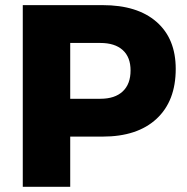

<svg xmlns="http://www.w3.org/2000/svg" viewBox="-20 -721 720 741"><path d="M376 -701.2Q510.3 -701.2 584.2 -636.5Q658.2 -571.8 658.2 -455.1Q658.2 -331.1 584.2 -262.5Q510.3 -193.8 376 -193.8H251V0H67.9V-701.2ZM367.2 -339.8Q423.3 -339.8 453.6 -368.2Q483.9 -396.5 483.9 -449.2Q483.9 -500.5 453.6 -527.8Q423.3 -555.2 367.2 -555.2H251V-339.8Z"/></svg>

Font: Montserrat-Arabic
Style: Bold
Weight: 700
Designer: Mohamed Gaber
Foundry: Kief Type Foundry
Version: Version 5.008;PS 005.008;hotconv 1.0.88;makeotf.lib2.5.64775